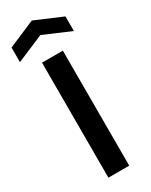

<svg xmlns="http://www.w3.org/2000/svg" viewBox="-278 -1021 841 1070"><g transform="rotate(-30 142.5 -486.0)"><path d="M74 -740H208V0H74ZM-31 -898 142 -972 316 -898V-804L143 -878L-31 -804Z"/></g></svg>

Font: Encode Sans Narrow
Style: SemiBold
Weight: 600
Designer: Pablo Impallari, Andres Torresi
Foundry: Pablo Impallari, Andres Torresi
Version: Version 1.000; ttfautohint (v1.00) -l 8 -r 50 -G 200 -x 14 -